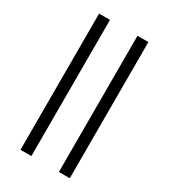

<svg xmlns="http://www.w3.org/2000/svg" viewBox="-237 -870 1074 1221"><g transform="rotate(30 300.0 -260.0)"><path d="M119 -760H199V240H119ZM401 -760H481V240H401Z"/></g></svg>

Font: Noto Sans Mono UI
Style: Regular
Weight: 400
Monospace: yes
Designer: Monotype Design team
Foundry: Monotype Imaging Inc.
Version: Version 1.000